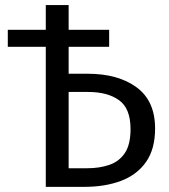

<svg xmlns="http://www.w3.org/2000/svg" viewBox="-20 -726 655 746"><path d="M157.9 0V-544.1H10.3V-610.3H157.9V-706.2H246.7V-610.3H404.1V-544.1H246.7V-439.5H320.5Q439 -439.5 510.8 -386.7Q582.6 -333.8 582.6 -226.7Q582.6 -146.7 547.4 -96.7Q512.3 -46.7 450.3 -23.3Q388.2 0 307.7 0ZM246.7 -72.3H318.5Q367.2 -72.3 405.4 -85.6Q443.6 -99 465.4 -131.8Q487.2 -164.6 487.2 -224.6Q487.2 -304.6 442.6 -336.7Q397.9 -368.7 322.6 -368.7H246.7Z"/></svg>

Font: FiraCode Nerd Font
Style: Regular
Weight: 400
Designer: Carrois Corporate, Edenspiekermann AG, Nikita Prokopov
Foundry: Carrois Corporate, Edenspiekermann AG, Nikita Prokopov
Version: Version 6.002;Nerd Fonts 2.1.0